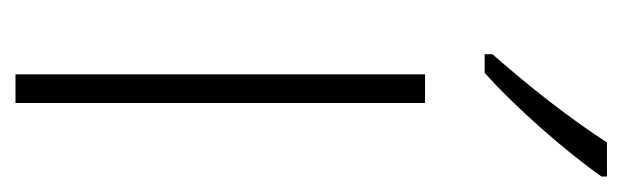

<svg xmlns="http://www.w3.org/2000/svg" viewBox="-298 -506 804 248"><g transform="rotate(90 104.0 -382.0)"><path d="M208 -757V-764H164C133 -716 93 -665 50 -616V-606H74C117 -644 176 -711 208 -757ZM113 0V-529H76V0Z"/></g></svg>

Font: Noto Sans Sinhala UI Condensed ExtraLight
Style: Regular
Weight: 200
Width: 3
Designer: Jelle Bosma - Monotype Design Team
Foundry: Monotype Imaging Inc.
Version: Version 2.006